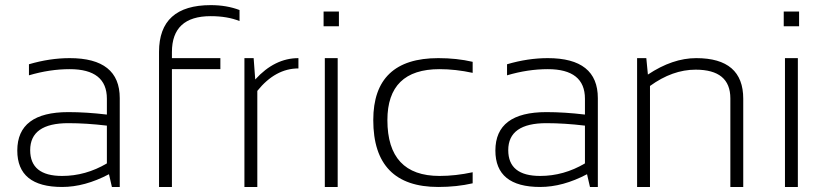

<svg xmlns="http://www.w3.org/2000/svg" viewBox="-20 -744 3283 764"><path d="M48.8 -145Q48.8 -297.9 252 -297.9Q323.7 -297.9 405.3 -288.1V-351.1Q405.3 -468.8 257.3 -468.8Q178.2 -468.8 95.2 -444.3V-488.3Q178.2 -512.7 257.3 -512.7Q456.5 -512.7 456.5 -353.5V0H425.3L413.6 -50.8Q317.4 0 227.1 0Q48.8 0 48.8 -145ZM252 -253.9Q100.1 -253.9 100.1 -146.5Q100.1 -43.9 227.1 -43.9Q320.8 -43.9 405.3 -93.8V-244.1Q323.7 -253.9 252 -253.9Z M612.8 0V-537.6Q612.8 -723.6 818.8 -723.6Q881.8 -723.6 933.1 -704.1V-660.2Q884.8 -679.7 818.4 -679.7Q664.1 -679.7 664.1 -536.6V-512.7H856.9V-468.8H664.1V0Z M952.6 0V-512.7H989.3L995.6 -427.7Q1072.8 -512.7 1167.5 -512.7V-471.7Q1075.7 -471.7 1003.9 -382.3V0Z M1328.6 -698.2V-639.6H1267.6V-698.2ZM1323.7 -512.7V0H1272.5V-512.7Z M1860.8 -14.6Q1797.4 0 1724.1 0Q1465.3 0 1465.3 -266.1Q1465.3 -512.7 1724.1 -512.7Q1797.4 -512.7 1860.8 -498V-454.1Q1792.5 -468.8 1729 -468.8Q1521.5 -468.8 1521.5 -266.1Q1521.5 -43.9 1729 -43.9Q1792.5 -43.9 1860.8 -58.6Z M1951.2 -145Q1951.2 -297.9 2154.3 -297.9Q2226.1 -297.9 2307.6 -288.1V-351.1Q2307.6 -468.8 2159.7 -468.8Q2080.6 -468.8 1997.6 -444.3V-488.3Q2080.6 -512.7 2159.7 -512.7Q2358.9 -512.7 2358.9 -353.5V0H2327.6L2315.9 -50.8Q2219.7 0 2129.4 0Q1951.2 0 1951.2 -145ZM2154.3 -253.9Q2002.4 -253.9 2002.4 -146.5Q2002.4 -43.9 2129.4 -43.9Q2223.1 -43.9 2307.6 -93.8V-244.1Q2226.1 -253.9 2154.3 -253.9Z M2515.1 0V-512.7H2551.8L2558.1 -447.3Q2656.2 -512.7 2750.5 -512.7Q2937.5 -512.7 2937.5 -351.1V0H2886.2V-352.5Q2886.2 -466.8 2748 -466.8Q2655.8 -466.8 2566.4 -401.9V0Z M3159.7 -698.2V-639.6H3098.6V-698.2ZM3154.8 -512.7V0H3103.5V-512.7Z"/></svg>

Font: Sansation Light
Style: Light
Weight: 300
Designer: Bernd Montag
Version: Version 1.301